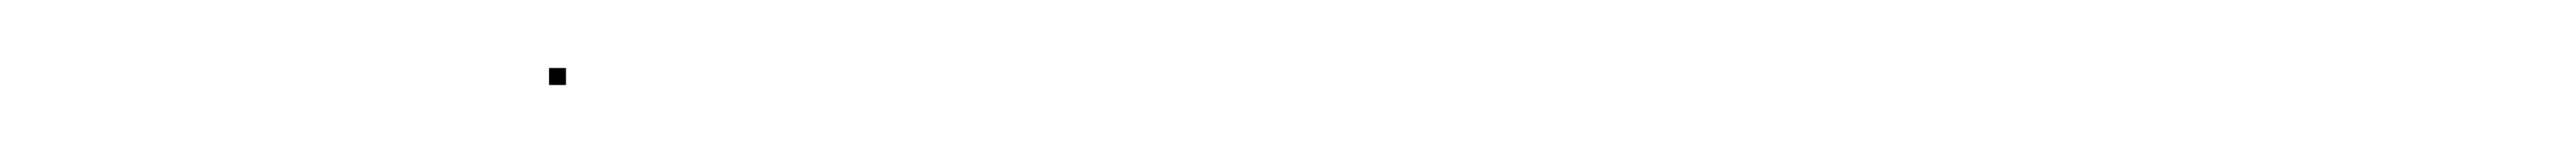

<svg xmlns="http://www.w3.org/2000/svg" viewBox="-20 -559 760 45"><path d="M142 -534V-539H147V-534Z"/></svg>

Font: FRB American Cursive Just Beginnings
Style: Italic
Weight: 400
Italic angle: -25°
Version: Version 2.0;Modular Font Editor K font №1